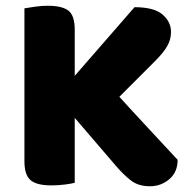

<svg xmlns="http://www.w3.org/2000/svg" viewBox="-20 -637 655 668"><path d="M155 -326 359 -340Q436 -255 498.5 -188Q561 -121 598 -81Q598 -38 569 -13.5Q540 11 502 11Q461 11 435 -9.5Q409 -30 385 -58ZM360 -265 131 -248 448 -612Q516 -612 545.5 -586.5Q575 -561 575 -526Q575 -500 562 -477Q549 -454 520 -425ZM65 -442H240V-1Q229 2 206 5Q183 8 159 8Q107 8 86 -10.5Q65 -29 65 -75ZM240 -211H65V-608Q77 -610 100.5 -613.5Q124 -617 146 -617Q196 -617 218 -600Q240 -583 240 -534Z"/></svg>

Font: Baloo Bhaijaan 2 ExtraBold
Style: Regular
Weight: 800
Designer: Sanskriti Dholi, Noopur Datye and Ek Type
Foundry: Ek Type
Version: Version 1.701